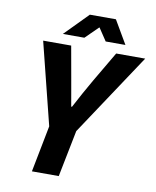

<svg xmlns="http://www.w3.org/2000/svg" viewBox="-90 -889 777 958"><g transform="rotate(10 298.5 -410.0)"><path d="M184 -236 80 -652H222L250 -495Q257 -458 262.5 -424Q268 -390 275 -352H279Q299 -390 318 -424.5Q337 -459 359 -497L450 -652H597L321 -236L274 0H138ZM287 -820H419L488 -702H388L346 -765H344L280 -702H171Z"/></g></svg>

Font: mr_Source Sans Pro
Style: Bold Italic
Weight: 700
Italic angle: -11°
Designer: Paul D. Hunt
Foundry: Adobe Systems Incorporated
Version: Version 1.036;July 10, 2024;FontCreator 11.5.0.2430 64-bit